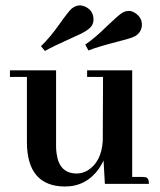

<svg xmlns="http://www.w3.org/2000/svg" viewBox="-20 -677 591 707"><path d="M504.9 -25.4H466.8V-418H300.8V-393.6H359.4L358.4 -158.2Q353.5 -80.1 301.8 -48.8Q282.2 -38.1 262.7 -38.1Q198.2 -38.1 188.5 -111.3Q186.5 -124 186.5 -136.7V-418H16.6V-393.6H79.1V-152.3Q80.1 8.8 218.8 9.8Q297.9 9.8 344.7 -56.6Q354.5 -71.3 361.3 -85.9L366.2 0H528.3Q528.3 -22.5 515.6 -24.4Q510.7 -25.4 504.9 -25.4ZM307.6 -571.3Q325.2 -585 324.2 -607.4Q323.2 -637.7 295.9 -651.4Q284.2 -657.2 272.5 -657.2Q257.8 -656.2 244.1 -645.5Q233.4 -636.7 197.3 -585.9Q165 -540 130.9 -506.8L145.5 -489.3Q169.9 -503.9 258.8 -543.9Q294.9 -559.6 307.6 -571.3ZM479.5 -544.9Q498 -556.6 502 -578.1Q505.9 -609.4 479.5 -627.9Q469.7 -634.8 459 -636.7Q441.4 -637.7 428.7 -628.9Q416 -621.1 371.1 -578.1Q332 -539.1 293.9 -512.7L305.7 -491.2Q335.9 -503.9 430.7 -528.3Q465.8 -537.1 479.5 -544.9Z"/></svg>

Font: Abhaya Libre
Style: Bold
Weight: 700
Designer: Pushpananda Ekanayake, Sol Matas, Pathum Egodawatta
Foundry: Mooniak
Version: Version 1.050 ; ttfautohint (v1.6)